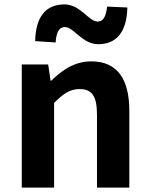

<svg xmlns="http://www.w3.org/2000/svg" viewBox="-20 -853 681 873"><path d="M79 0H226V-385C267 -426 297 -448 342 -448C397 -448 421 -418 421 -331V0H568V-349C568 -490 516 -574 395 -574C319 -574 262 -534 213 -486H210L199 -560H79ZM427 -652C511 -652 557 -710 559 -819L467 -823C462 -777 449 -755 424 -755C383 -755 346 -833 273 -833C187 -833 142 -775 140 -666L233 -660C236 -708 250 -730 275 -730C316 -730 353 -652 427 -652Z"/></svg>

Font: Noto Sans Mono CJK SC
Style: Bold
Weight: 700
Designer: Ryoko NISHIZUKA 西塚涼子 (kana, bopomofo & ideographs); Paul D. Hunt (Latin, Greek & Cyrillic); Sandoll Communications 산돌커뮤니
Foundry: Adobe
Version: Version 2.004;hotconv 1.0.118;makeotfexe 2.5.65603